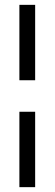

<svg xmlns="http://www.w3.org/2000/svg" viewBox="-20 -621 225 792"><path d="M60 -290V-601H125V-290ZM60 151V-160H125V151Z"/></svg>

Font: Darker Grotesque Medium
Style: Regular
Weight: 500
Designer: Gabriel Lam
Foundry: TypeRant
Version: Version 1.000;gftools[0.9.28]